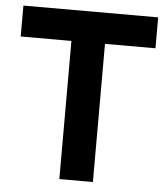

<svg xmlns="http://www.w3.org/2000/svg" viewBox="-51 -746 688 792"><g transform="rotate(5 293.0 -350.0)"><path d="M224 -572H14V-700H572V-572H363V0H224Z"/></g></svg>

Font: Oak Sans
Style: Bold
Weight: 700
Designer: Erik Kennedy, Walven
Foundry: Erik Kennedy, Walven
Version: Version 1.000